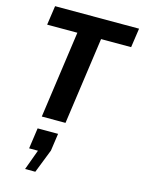

<svg xmlns="http://www.w3.org/2000/svg" viewBox="-147 -770 892 1197"><g transform="rotate(15 298.5 -171.5)"><path d="M597 -686 579 -562H385L306 0H153L232 -562H37L55 -686ZM185 212H128L147 78H279L263 190L203 343H137Z"/></g></svg>

Font: Chivo
Style: Bold Italic
Weight: 700
Italic angle: -8.05°
Designer: Hector Gatti
Foundry: Omnibus-Type
Version: Version 1.007